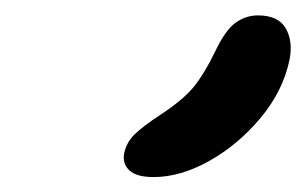

<svg xmlns="http://www.w3.org/2000/svg" viewBox="-20 -801 402 252"><path d="M181.6 -568.6Q159.2 -568.6 149.8 -577.4Q140.4 -586.2 143 -600Q146.2 -614.6 157 -625Q167.8 -635.4 190.6 -650.4Q221 -670.4 234.7 -687.5Q248.4 -704.6 262 -732.6Q275.6 -761.4 289.1 -771.1Q302.6 -780.8 318.6 -780.8Q345.4 -780.8 355.1 -763.7Q364.8 -746.6 360 -722.6Q351.6 -681.8 322.2 -646.5Q292.8 -611.2 254.9 -589.9Q217 -568.6 181.6 -568.6Z"/></svg>

Font: Shantell Sans Light
Style: Italic
Weight: 300
Italic angle: -11°
Designer: Stephen Nixon, Anya Danilova, Shantell Martin
Foundry: Arrow Type
Version: Version 1.008;[ac192a2d6]